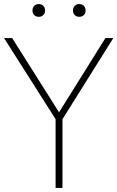

<svg xmlns="http://www.w3.org/2000/svg" viewBox="-30 -928 580 948"><path d="M244.5 0V-339.5L-10 -740H30L261.5 -373.5L490.5 -740H529.5L278.5 -339.5V0ZM361.5 -845Q348 -845 339.2 -853.5Q330.5 -862 330.5 -876Q330.5 -890.5 339.2 -899.2Q348 -908 361.5 -908Q375 -908 383.8 -899.2Q392.5 -890.5 392.5 -876Q392.5 -862 383.8 -853.5Q375 -845 361.5 -845ZM161.5 -845Q148 -845 139.2 -853.5Q130.5 -862 130.5 -876Q130.5 -890.5 139.2 -899.2Q148 -908 161.5 -908Q175 -908 183.8 -899.2Q192.5 -890.5 192.5 -876Q192.5 -862 183.8 -853.5Q175 -845 161.5 -845Z"/></svg>

Font: Encode Sans Semi Condensed Thin
Style: Regular
Weight: 100
Width: 4
Designer: Multiple Designers
Foundry: Impallari Type
Version: Version 3.000; ttfautohint (v1.8.3) -l 8 -r 50 -G 200 -x 14 